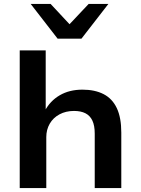

<svg xmlns="http://www.w3.org/2000/svg" viewBox="-20 -963 720 983"><path d="M81 0V-705H214V-394H209Q236 -446 285.5 -475Q335 -504 402 -504Q466 -504 510.5 -481Q555 -458 578 -409.5Q601 -361 601 -284V0H465V-279Q465 -320 453 -345.5Q441 -371 417.5 -383Q394 -395 359 -395Q317 -395 284.5 -377.5Q252 -360 234.5 -329.5Q217 -299 217 -261V0ZM275 -765 137 -943H239L336 -839L434 -943H535L397 -765Z"/></svg>

Font: Nunito Sans 10pt SemiExpanded
Style: Bold
Weight: 700
Width: 6
Designer: Vernon Adams
Foundry: Vernon Adams
Version: Version 3.101;gftools[0.9.27]